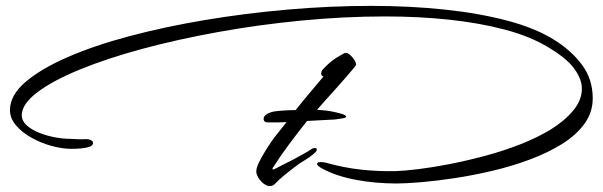

<svg xmlns="http://www.w3.org/2000/svg" viewBox="-20 -530 2053 654"><path d="M1331 95Q1258 95 1192 82.5Q1126 70 1079 45Q1060 35 1060 28Q1060 22 1073 22Q1077 22 1081 22.5Q1085 23 1089 24Q1154 42 1211.5 48Q1269 54 1326 53Q1357 52 1406 46Q1455 40 1513.5 28.5Q1572 17 1633.5 0.5Q1695 -16 1752.5 -38.5Q1810 -61 1856 -89Q1903 -118 1932.5 -153.5Q1962 -189 1962 -228Q1962 -260 1936.5 -295.5Q1911 -331 1849 -368Q1787 -406 1700 -429Q1613 -452 1509.5 -463Q1406 -474 1292 -474Q1153 -474 1007.5 -460Q862 -446 723.5 -421Q585 -396 464.5 -363.5Q344 -331 251.5 -293Q159 -255 107 -215.5Q55 -176 54 -138Q54 -119 70 -104Q86 -89 111.5 -78.5Q137 -68 166 -62.5Q195 -57 221 -57Q225 -57 240.5 -56Q256 -55 270 -56H274Q286 -56 294 -50Q297 -47 297 -43Q297 -35 285 -30Q273 -26 256.5 -24.5Q240 -23 224 -23Q192 -23 155.5 -33Q119 -43 87 -61Q55 -79 34.5 -103Q14 -127 14 -155Q14 -205 66 -250Q118 -295 209.5 -335Q301 -375 421.5 -407Q542 -439 679.5 -462Q817 -485 961.5 -497.5Q1106 -510 1244 -510Q1375 -510 1494 -497.5Q1613 -485 1710.5 -459Q1808 -433 1873 -391Q1929 -355 1964 -307Q1999 -259 1999 -195Q1999 -147 1970.5 -108Q1942 -69 1893.5 -39Q1845 -9 1784.5 13.5Q1724 36 1658.5 51.5Q1593 67 1530.5 76.5Q1468 86 1416 90.5Q1364 95 1331 95ZM892 103Q877 98 865 82.5Q853 67 853 54Q853 42 861.5 24.5Q870 7 881.5 -12Q893 -31 904 -47Q915 -63 921 -70L956 -114Q940 -113 923.5 -113Q907 -113 893 -113Q878 -113 878 -125Q878 -142 912 -150Q923 -152 945.5 -153.5Q968 -155 987 -155Q1010 -184 1034 -212.5Q1058 -241 1079 -266Q1080 -268 1080.5 -268Q1081 -268 1082 -269L1078 -271Q1074 -274 1074 -279Q1074 -288 1081 -295Q1103 -319 1128 -334.5Q1153 -350 1157 -350Q1168 -350 1180.5 -334.5Q1193 -319 1193 -310Q1193 -308 1182.5 -295Q1172 -282 1155.5 -263.5Q1139 -245 1121.5 -225Q1104 -205 1089 -189Q1082 -181 1074.5 -172.5Q1067 -164 1060 -156Q1074 -155 1089.5 -153.5Q1105 -152 1121 -148Q1159 -140 1159 -133Q1159 -129 1148 -127Q1137 -125 1121 -123L1026 -118Q994 -78 965 -39Q936 0 913 36Q908 42 908 46Q908 47 910 47Q914 47 921 43Q928 39 943 31.5Q958 24 976 15Q994 5 1012.5 -5Q1031 -15 1044 -24Q1050 -26 1052 -26Q1059 -26 1059 -20Q1059 -16 1054 -11Q1050 -7 1045 -3Q1040 1 1033 6Q1027 10 1020 14.5Q1013 19 1005 24Q997 29 980.5 41.5Q964 54 946.5 68.5Q929 83 917 96Q910 103 902.5 103.5Q895 104 892 103Z"/></svg>

Font: WindSong Medium
Style: Regular
Weight: 500
Designer: Robert E. Leuschke
Foundry: Robert E. Leuschke
Version: Version 1.010; ttfautohint (v1.8.3)